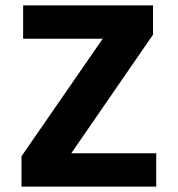

<svg xmlns="http://www.w3.org/2000/svg" viewBox="-20 -694 661 714"><path d="M561 0H60V-113L362 -550H66V-674H549V-565L245 -124H561Z"/></svg>

Font: Hind Madurai
Style: Bold
Weight: 700
Designer: Jyotish Sonowal
Foundry: Indian Type Foundry
Version: Version 0.702;PS 1.0;hotconv 1.0.81;makeotf.lib2.5.63406